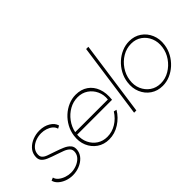

<svg xmlns="http://www.w3.org/2000/svg" viewBox="-76 -1280 1824 1824"><g transform="rotate(-45 836.0 -368.5)"><path d="M148.5 10Q105.5 10 66.8 -4.5Q28 -19 1.5 -43.5Q-25 -68 -31.5 -98L-2 -110Q4 -83 29 -62.8Q54 -42.5 87.5 -31.2Q121 -20 152.5 -20Q191.5 -20 227.5 -33.8Q263.5 -47.5 288 -72Q312.5 -96.5 317 -129Q322 -163 302.8 -182.8Q283.5 -202.5 251.2 -215Q219 -227.5 183.5 -239Q128.5 -257 90.5 -273Q52.5 -289 34.8 -312.8Q17 -336.5 23 -378Q29 -420.5 58.8 -451.8Q88.5 -483 132 -500Q175.5 -517 222.5 -517Q285 -517 331.2 -489.2Q377.5 -461.5 389.5 -418L361.5 -403Q355 -429.5 332.8 -448.2Q310.5 -467 280 -477Q249.5 -487 218 -487Q178.5 -487 142.5 -473.8Q106.5 -460.5 82.2 -436Q58 -411.5 53 -378Q48 -343.5 63.2 -325.2Q78.5 -307 110.5 -295.5Q142.5 -284 187.5 -269Q232.5 -254 271 -237.5Q309.5 -221 331.2 -195.8Q353 -170.5 347 -129Q341 -86.5 311.2 -55.2Q281.5 -24 238.2 -7Q195 10 148.5 10Z M634 13Q565 13 513.2 -22.5Q461.5 -58 436.2 -117.8Q411 -177.5 421 -250Q428.5 -305 454.8 -352.8Q481 -400.5 520.5 -436.8Q560 -473 608.2 -493.5Q656.5 -514 708 -514Q779.5 -514 830.2 -479Q881 -444 904.5 -381.2Q928 -318.5 918 -235H449Q445 -172.5 468.8 -123.2Q492.5 -74 536.5 -45.5Q580.5 -17 638 -17Q702 -17 758 -51Q814 -85 852 -145L881 -138Q841.5 -71.5 775.2 -29.2Q709 13 634 13ZM453 -265H892Q898.5 -323.5 875.5 -373.5Q852.5 -423.5 807.8 -453.8Q763 -484 704 -484Q644.5 -484 592 -454.5Q539.5 -425 502.5 -375.2Q465.5 -325.5 453 -265Z M979.5 0 1085 -750H1115L1009.5 0Z M1352.5 13Q1283.5 13 1231.8 -22.5Q1180 -58 1154.8 -117.8Q1129.5 -177.5 1139.5 -250Q1147 -305 1173.2 -352.8Q1199.5 -400.5 1239 -436.8Q1278.5 -473 1326.8 -493.5Q1375 -514 1426.5 -514Q1495.5 -514 1547.2 -478.5Q1599 -443 1624.5 -383Q1650 -323 1639.5 -250Q1632 -195.5 1605.8 -148Q1579.5 -100.5 1540 -64.2Q1500.5 -28 1452.5 -7.5Q1404.5 13 1352.5 13ZM1356.5 -17Q1418.5 -17 1473 -49.2Q1527.5 -81.5 1564.2 -134.5Q1601 -187.5 1609.5 -250Q1618.5 -313 1596.8 -366.2Q1575 -419.5 1529.8 -451.8Q1484.5 -484 1422.5 -484Q1360 -484 1305.5 -451.8Q1251 -419.5 1214.8 -366.2Q1178.5 -313 1169.5 -250Q1160 -185 1182.8 -132.2Q1205.5 -79.5 1251 -48.2Q1296.5 -17 1356.5 -17Z"/></g></svg>

Font: Urbanist Thin
Style: Italic
Weight: 100
Italic angle: -8°
Designer: Corey Hu
Foundry: Corey Hu
Version: Version 1.321; ttfautohint (v1.8.4.7-5d5b)